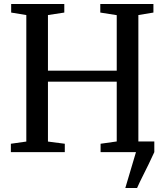

<svg xmlns="http://www.w3.org/2000/svg" viewBox="-20 -763 826 963"><path d="M608.5 180 662 0 643.5 -53.5H754V0Q740.5 30 725.2 61.2Q710 92.5 694.8 122.5Q679.5 152.5 667.5 180ZM112 -53V-687.5L36 -700V-743H302.5V-700L220.5 -687.5V-408.5H565.5V-687L483 -700V-743H749.5V-700L674 -687.5V-53L751 -42V0H484.5V-42L565.5 -53.5V-353.5H220.5V-53L305 -42V0H34.5V-42Z"/></svg>

Font: Merriweather 48pt
Style: Regular
Weight: 400
Version: Version 2.100